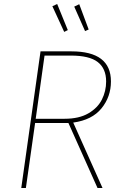

<svg xmlns="http://www.w3.org/2000/svg" viewBox="-20 -937 612 957"><path d="M345 -326 491 0H466L321 -324H155L109 0H86L182 -681H336Q533 -681 533 -531Q533 -455 486 -397Q439 -339 345 -326ZM302 -345Q374 -345 420.5 -372Q467 -399 488 -441Q509 -483 509 -531Q509 -595 467.5 -627.5Q426 -660 333 -660H202L158 -345ZM318 -787 300 -778 241 -906 265 -917ZM422 -790 404 -782 350 -904 375 -916Z"/></svg>

Font: FiraGO Thin
Style: Italic
Weight: 100
Italic angle: -8°
Designer: bBox Type GmbH
Foundry: bBox Type GmbH
Version: Version 1.001